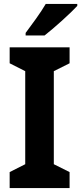

<svg xmlns="http://www.w3.org/2000/svg" viewBox="-20 -1005 412 974"><path d="M372 -975V-985H212C186 -940 142 -881 110 -838V-825H206C255 -863 338 -938 372 -975ZM333 -51V-132L253 -172V-644L333 -684V-765H29V-684L108 -644V-172L29 -132V-51Z"/></svg>

Font: Noto Sans Tamil UI SemiCondensed
Style: Bold
Weight: 700
Width: 4
Designer: Jelle Bosma - Monotype Design Team
Foundry: Monotype Imaging Inc.
Version: Version 2.004